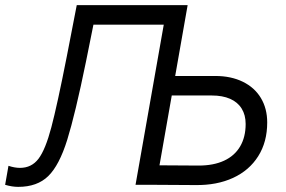

<svg xmlns="http://www.w3.org/2000/svg" viewBox="-51 -720 1114 748"><path d="M-31 0 -18 -74Q6 -66 27 -66Q72 -66 99 -101.5Q126 -137 149 -224Q172 -311 209 -499L248 -700H680L557 0H477L587 -624H313L284 -480Q242 -275 211 -175.5Q180 -76 137 -34Q94 8 20 8Q-4 8 -31 0ZM562 -76 723 -75Q781 -75 822 -94Q863 -113 884.5 -149.5Q906 -186 906 -237Q906 -272 890.5 -297Q875 -322 845.5 -335Q816 -348 774 -348H608L621 -424H788Q849 -424 895 -401.5Q941 -379 965.5 -338Q990 -297 990 -243Q990 -167 955 -111.5Q920 -56 857 -27Q794 2 711 1L548 0Z"/></svg>

Font: Fixel Italic Variable Display Thin
Style: Italic
Weight: 100
Italic angle: -10°
Designer: AlfaBravo + MacPaw
Foundry: Kyrylo Tkachov, Marchela Mozhyna, Serhii Makarenko, Maria Weinstein, Zakhar Kryvoshyya
Version: Version 1.210;Glyphs 3.2 (3217)